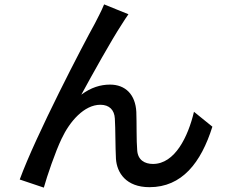

<svg xmlns="http://www.w3.org/2000/svg" viewBox="-20 -817 1040 876"><path d="M566 -752 455 -797C441 -762 425 -735 413 -710C360 -615 143 -198 70 2L180 39C194 -12 233 -126 261 -184C298 -263 364 -339 438 -339C479 -339 502 -315 504 -276C507 -228 506 -149 509 -93C513 -29 555 37 662 37C810 37 897 -74 949 -239L865 -307C838 -193 778 -69 678 -69C640 -69 609 -87 606 -131C602 -177 604 -254 602 -306C598 -386 552 -431 482 -431C439 -431 395 -418 351 -385C401 -477 489 -635 535 -705C546 -722 557 -740 566 -752Z"/></svg>

Font: Noto Sans CJK JP Medium
Style: Regular
Weight: 500
Designer: Ryoko NISHIZUKA (kana & ideographs); Paul D. Hunt (Latin, Greek & Cyrillic); Wenlong ZHANG (bopomofo); Sandoll Communica
Foundry: Adobe Systems Incorporated
Version: Version 1.004;PS 1.004;hotconv 1.0.82;makeotf.lib2.5.63406